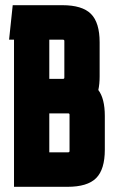

<svg xmlns="http://www.w3.org/2000/svg" viewBox="-20 -720 439 740"><path d="M34 0V-567H15L29 -700H220Q297 -700 330.5 -666.5Q364 -633 364 -557V-426Q364 -396 359 -373Q384 -340 384 -273V-143Q384 -67 350.5 -33.5Q317 0 240 0ZM223 -416Q228 -416 228 -421V-562Q228 -567 223 -567H170V-416ZM248 -278Q248 -283 243 -283H170V-133H243Q248 -133 248 -138Z"/></svg>

Font: Karantina
Style: Bold
Weight: 700
Designer: Rony Koch
Foundry: Rony Koch
Version: Version 1.000; ttfautohint (v1.8.3)